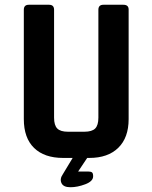

<svg xmlns="http://www.w3.org/2000/svg" viewBox="-20 -663 640 806"><path d="M414 -643H498Q520 -643 520 -623V-163Q520 -85 476.5 -42.5Q433 0 355 0H346L308 57H350Q362 57 366.5 61Q371 65 371 77Q371 98 338 110.5Q305 123 275.5 123Q246 123 238 105.5Q230 88 244 68L285 0H245Q166 0 123 -42Q80 -84 80 -163V-622Q80 -643 101 -643H186Q207 -643 207 -622V-169Q207 -137 220.5 -123.5Q234 -110 265 -110H334Q366 -110 379.5 -123.5Q393 -137 393 -169V-622Q393 -643 414 -643Z"/></svg>

Font: RajdhaniMono
Style: Bold
Weight: 700
Monospace: yes
Designer: Satya Rajpurohit, Jyotish Sonowal
Foundry: Indian Type Foundry
Version: Version 1.201;PS 1.0;hotconv 1.0.78;makeotf.lib2.5.61930; tt